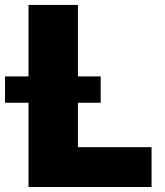

<svg xmlns="http://www.w3.org/2000/svg" viewBox="-67 -747 658 767"><path d="M46.9 0V-336.6H-46.9V-441.8H46.9V-727.3H244.3V-441.8H335.2V-336.6H244.3V-159.1H538.4V0Z"/></svg>

Font: Karasuma Gothic
Style: Black
Weight: 900
Designer: Rasmus Andersson / Ryoko Nishizuka
Foundry: Genbu
Version: Version 1.00